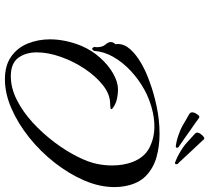

<svg xmlns="http://www.w3.org/2000/svg" viewBox="-55 -761 851 781"><g transform="rotate(90 370.5 -370.5)"><path d="M641 -657Q619 -665 598.5 -677.5Q578 -690 567 -699Q552 -713 543 -720.5Q534 -728 524 -738Q518 -743 520 -751Q522 -759 530 -767.5Q538 -776 544 -776Q544 -776 545 -775.5Q546 -775 547 -774Q555 -766 566.5 -753Q578 -740 590 -728Q600 -717 617.5 -698.5Q635 -680 643 -671Q646 -670 647 -667Q648 -664 648 -663V-661Q647 -656 641 -657ZM575 -660Q552 -663 529.5 -671Q507 -679 494 -686Q477 -696 466.5 -702Q456 -708 444 -715Q437 -719 437 -727Q437 -735 443.5 -745Q450 -755 455 -756Q456 -756 457 -755.5Q458 -755 459 -755Q468 -748 482.5 -738Q497 -728 510 -719Q522 -710 543 -695.5Q564 -681 574 -674Q577 -673 578.5 -671Q580 -669 581 -667V-665Q581 -660 575 -660ZM303 35Q246 35 210 9.5Q174 -16 157 -58Q140 -100 140 -148Q140 -180 147 -213Q154 -246 167 -277Q185 -319 215 -352.5Q245 -386 279.5 -405.5Q314 -425 344 -425Q364 -425 383.5 -420.5Q403 -416 419 -404Q424 -401 424 -398Q424 -395 417 -394Q410 -393 402 -393Q364 -393 327 -364Q290 -335 259.5 -289Q229 -243 211 -191.5Q193 -140 193 -95Q193 -49 215.5 -19Q238 11 290 11Q338 11 386.5 -13.5Q435 -38 478.5 -78Q522 -118 557.5 -165Q593 -212 616.5 -258.5Q640 -305 647 -341Q653 -371 653 -401Q653 -447 639 -484Q620 -533 580.5 -553Q541 -573 495 -573Q456 -573 416.5 -561.5Q377 -550 346 -533Q304 -510 269 -477.5Q234 -445 212 -407Q190 -369 187 -328Q187 -328 184.5 -324Q182 -320 178 -320Q174 -320 171 -328Q171 -331 171.5 -333.5Q172 -336 172 -338Q172 -362 161.5 -373.5Q151 -385 151 -396Q151 -405 160 -415Q160 -417 159.5 -419.5Q159 -422 159 -424Q159 -451 180.5 -475Q202 -499 237.5 -519.5Q273 -540 314 -554Q356 -570 412 -582Q468 -594 525 -594Q575 -594 619.5 -581.5Q664 -569 695.5 -538.5Q727 -508 737 -454Q739 -444 740 -433Q741 -422 741 -411Q741 -350 714 -287.5Q687 -225 641.5 -167Q596 -109 539 -63.5Q482 -18 421 8.5Q360 35 303 35Z"/></g></svg>

Font: The Nautigal
Style: Bold
Weight: 700
Designer: Robert E. Leuschke
Foundry: Robert E. Leuschke
Version: Version 1.100; ttfautohint (v1.8.3)